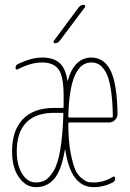

<svg xmlns="http://www.w3.org/2000/svg" viewBox="-20 -770 540 800"><path d="M209 -589.8Q205.1 -589.8 203.6 -593.3Q202.1 -596.7 204.1 -599.6L308.6 -740.2Q316.4 -750 329.1 -750Q333 -750 334.5 -746.6Q335.9 -743.2 334 -740.2L228.5 -599.6Q220.7 -589.8 209 -589.8ZM360.4 -509.8Q269.5 -509.8 264.6 -284.2Q264.6 -280.3 269.5 -280.3H445.3Q450.2 -280.3 450.2 -285.2Q449.2 -356.4 440.9 -403.8Q432.6 -451.2 418.9 -472.7Q405.3 -494.1 391.6 -502Q377.9 -509.8 360.4 -509.8ZM129.9 -9.8Q153.3 -9.8 169.9 -20Q186.5 -30.3 203.6 -58.1Q220.7 -85.9 231 -145.5Q241.2 -205.1 244.1 -293.9Q244.1 -299.8 239.3 -299.8H205.1Q128.9 -299.8 89.4 -259.3Q49.8 -218.8 49.8 -139.6Q49.8 -82 72.3 -45.9Q94.7 -9.8 129.9 -9.8ZM240.2 -320.3Q245.1 -320.3 245.1 -324.2V-370.1Q245.1 -453.1 223.6 -481.4Q202.1 -509.8 155.3 -509.8Q109.4 -509.8 54.7 -481.4Q44.9 -477.5 44.9 -487.3Q44.9 -498 53.7 -502.9Q111.3 -530.3 155.3 -530.3Q202.1 -530.3 227.5 -508.3Q252.9 -486.3 260.7 -434.6Q260.7 -433.6 261.7 -433.6Q262.7 -433.6 262.7 -434.6Q289.1 -529.3 360.4 -530.3Q413.1 -530.3 440.4 -476.6Q467.8 -422.9 469.7 -294.9Q469.7 -281.2 459.5 -270.5Q449.2 -259.8 434.6 -259.8H269.5Q264.6 -259.8 264.6 -253.9Q264.6 -184.6 273.9 -135.3Q283.2 -85.9 293.9 -62.5Q304.7 -39.1 322.3 -25.9Q339.8 -12.7 349.1 -11.2Q358.4 -9.8 370.1 -9.8Q413.1 -9.8 450.2 -33.2Q453.1 -35.2 456.5 -33.7Q460 -32.2 460 -28.3Q460 -14.6 450.2 -9.8Q412.1 9.8 370.1 9.8Q274.4 9.8 252 -146.5Q251 -146.5 250 -144.5Q235.4 -58.6 205.6 -24.4Q175.8 9.8 129.9 9.8Q87.9 9.8 59.1 -30.8Q30.3 -71.3 30.3 -139.6Q30.3 -226.6 75.2 -273.4Q120.1 -320.3 205.1 -320.3Z"/></svg>

Font: Rounded Mgen+ 1m thin
Style: Regular
Weight: 100
Designer: [Source Han Sans]
Ryoko NISHIZUKA  (kana & ideographs); Paul D. Hunt (Latin, Greek & Cyrillic); Wenlong ZHANG  (bopomofo
Version: Version 1.059.20150602